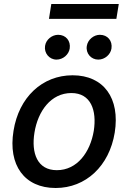

<svg xmlns="http://www.w3.org/2000/svg" viewBox="-20 -929 642 960"><path d="M258.2 11C409.4 11 526.3 -99.1 553.6 -265.6C581.3 -437.9 498.6 -552.6 343 -552.6C191.1 -552.6 74.2 -442.5 47.6 -274.9C19.5 -103.7 101.9 11 258.2 11ZM152.3 -266C169.4 -372.9 234.4 -463.8 337 -463.8C434.3 -463.8 464.8 -377.5 448.9 -274.9C431.1 -168 366.1 -78.1 264.2 -78.1C166.2 -78.1 135.7 -163.7 152.3 -266ZM205.3 -699.6C199.6 -663.4 226.6 -631 262.4 -631C295.8 -631 323.9 -656.6 328.5 -686.1C334.5 -724.8 309.3 -755 270.6 -755C240.4 -755 209.9 -731.5 205.3 -699.6ZM224.8 -834.5H561.8L573.9 -909.1H236.5ZM414.1 -699.6C407.7 -662.3 435.4 -631 471.2 -631C504.6 -631 532.7 -656.6 537.3 -686.1C543.3 -724.8 518.1 -755 479.4 -755C449.2 -755 419.4 -731.5 414.1 -699.6Z"/></svg>

Font: Margiela Sans Medium
Style: Italic
Weight: 500
Italic angle: -9.39999°
Designer: Stefan Endress, Andreas Faust
Version: Version 1.100;FEAKit 1.0